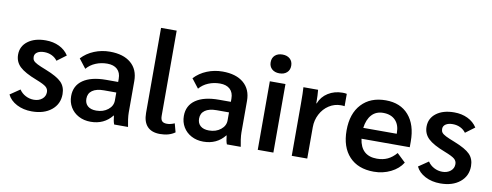

<svg xmlns="http://www.w3.org/2000/svg" viewBox="-63 -1056 3537 1379"><g transform="rotate(10 1706.0 -366.0)"><path d="M29 -82 101 -131Q118 -105 146.5 -90Q175 -75 207 -75Q243 -75 267 -94.5Q291 -114 291 -145Q291 -168 273.5 -183Q256 -198 202 -219Q113 -253 76.5 -288Q40 -323 40 -375Q40 -436 89 -473Q138 -510 219 -510Q274 -510 317.5 -489Q361 -468 386 -429L319 -379Q303 -401 278 -413Q253 -425 223 -425Q191 -425 172 -412.5Q153 -400 153 -378Q153 -362 161 -351.5Q169 -341 190.5 -330Q212 -319 256 -302Q340 -269 372 -236Q404 -203 404 -150Q404 -78 350 -34Q296 10 207 10Q145 10 97 -15Q49 -40 29 -82Z M467 -148Q467 -224 526.5 -265Q586 -306 695 -306H782V-329Q782 -374 756 -398Q730 -422 683 -422Q638 -422 598.5 -405.5Q559 -389 533 -358L481 -425Q519 -466 573 -488Q627 -510 687 -510Q785 -510 840 -463.5Q895 -417 895 -333V-103Q895 -82 899 -52.5Q903 -23 908 0H807Q798 -21 794 -63H792Q734 10 636 10Q587 10 548.5 -10.5Q510 -31 488.5 -67Q467 -103 467 -148ZM782 -171V-229H692Q637 -229 607.5 -208Q578 -187 578 -148Q578 -114 600 -95Q622 -76 662 -76Q713 -76 747.5 -103.5Q782 -131 782 -171Z M1018 -122V-742H1132V-121Q1132 -94 1143 -82.5Q1154 -71 1179 -71Q1204 -71 1234 -84L1251 -21Q1208 10 1142 10Q1081 10 1049.5 -23.5Q1018 -57 1018 -122Z M1289 -148Q1289 -224 1348.5 -265Q1408 -306 1517 -306H1604V-329Q1604 -374 1578 -398Q1552 -422 1505 -422Q1460 -422 1420.5 -405.5Q1381 -389 1355 -358L1303 -425Q1341 -466 1395 -488Q1449 -510 1509 -510Q1607 -510 1662 -463.5Q1717 -417 1717 -333V-103Q1717 -82 1721 -52.5Q1725 -23 1730 0H1629Q1620 -21 1616 -63H1614Q1556 10 1458 10Q1409 10 1370.5 -10.5Q1332 -31 1310.5 -67Q1289 -103 1289 -148ZM1604 -171V-229H1514Q1459 -229 1429.5 -208Q1400 -187 1400 -148Q1400 -114 1422 -95Q1444 -76 1484 -76Q1535 -76 1569.5 -103.5Q1604 -131 1604 -171Z M1836 -636Q1836 -668 1856.5 -686.5Q1877 -705 1911 -705Q1945 -705 1965.5 -686.5Q1986 -668 1986 -636Q1986 -605 1965.5 -586.5Q1945 -568 1911 -568Q1877 -568 1856.5 -586.5Q1836 -605 1836 -636ZM1854 -500H1968V0H1854Z M2102 -378Q2102 -463 2099 -500H2206Q2210 -461 2210 -412V-402H2213Q2232 -452 2278 -481Q2324 -510 2384 -510Q2402 -510 2414 -507V-417Q2404 -419 2387 -419Q2340 -419 2300.5 -393.5Q2261 -368 2238 -324Q2215 -280 2215 -229V0H2102Z M2926 -208H2574Q2591 -86 2707 -86Q2751 -86 2785 -102Q2819 -118 2848 -152L2910 -93Q2881 -46 2824.5 -18Q2768 10 2701 10Q2586 10 2522 -58.5Q2458 -127 2458 -249Q2458 -371 2522.5 -440.5Q2587 -510 2699 -510Q2806 -510 2866 -441Q2926 -372 2926 -250ZM2817 -293Q2817 -352 2785 -385Q2753 -418 2696 -418Q2644 -418 2612.5 -383.5Q2581 -349 2573 -287H2817Z M3008 -82 3080 -131Q3097 -105 3125.5 -90Q3154 -75 3186 -75Q3222 -75 3246 -94.5Q3270 -114 3270 -145Q3270 -168 3252.5 -183Q3235 -198 3181 -219Q3092 -253 3055.5 -288Q3019 -323 3019 -375Q3019 -436 3068 -473Q3117 -510 3198 -510Q3253 -510 3296.5 -489Q3340 -468 3365 -429L3298 -379Q3282 -401 3257 -413Q3232 -425 3202 -425Q3170 -425 3151 -412.5Q3132 -400 3132 -378Q3132 -362 3140 -351.5Q3148 -341 3169.5 -330Q3191 -319 3235 -302Q3319 -269 3351 -236Q3383 -203 3383 -150Q3383 -78 3329 -34Q3275 10 3186 10Q3124 10 3076 -15Q3028 -40 3008 -82Z"/></g></svg>

Font: Sarabun SemiBold
Style: Regular
Weight: 600
Designer: Suppakit Chalermlarp | Katatrad Co.,Ltd.
Foundry: Cadson Demak Co.,Ltd.
Version: Version 1.000; ttfautohint (v1.6)